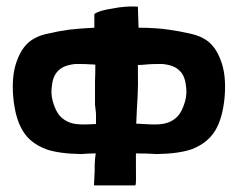

<svg xmlns="http://www.w3.org/2000/svg" viewBox="-20 -560 721 582"><path d="M510 -200Q530 -214 541 -253Q548 -277 543 -305Q539 -333 523 -347Q513 -357 495 -362Q476 -367 462 -366Q440 -366 429 -365Q427 -365 423 -364.5Q419 -364 411.5 -363.5Q404 -363 398 -363V-346Q399 -301 397 -264Q395 -237 393 -185H398Q443 -182 458 -183Q490 -184 510 -200ZM171 -200Q191 -184 223 -183Q232 -182 271 -184V-210Q271 -219 270 -225L268 -242V-257V-315Q269 -334 269 -364Q261 -365 252 -365Q241 -366 219 -366Q205 -367 186 -362Q168 -357 158 -347Q142 -333 138 -305Q133 -277 140 -253Q151 -214 171 -200ZM596 -444Q633 -425 651 -372Q666 -330 661 -267Q655 -200 631 -162Q608 -126 562 -108Q523 -94 454 -93Q453 -93 446 -93.5Q439 -94 424 -94.5Q409 -95 392 -95V-63Q393 -2 391 0Q391 2 389 2H267Q265 2 265 0Q265 -1 267 -43V-59L268 -77L270 -94V-95Q259 -95 248.5 -94.5Q238 -94 233 -93.5Q228 -93 227 -93Q158 -94 119 -108Q72 -126 50 -162Q26 -200 20 -267Q15 -330 30 -372Q48 -425 85 -444Q102 -454 134 -460Q154 -465 189 -470Q223 -474 266 -476V-516V-517L267 -518Q280 -528 320 -534Q359 -542 397 -540Q398 -540 398 -538Q398 -537 400 -476Q452 -476 492 -470Q527 -465 547 -460Q579 -454 596 -444Z"/></svg>

Font: Tovari Sans
Style: Bold
Weight: 700
Designer: Verneri Kontto, Denis Ignatov
Foundry: Verneri Kontto
Version: Version 1.10 May 7, 2019